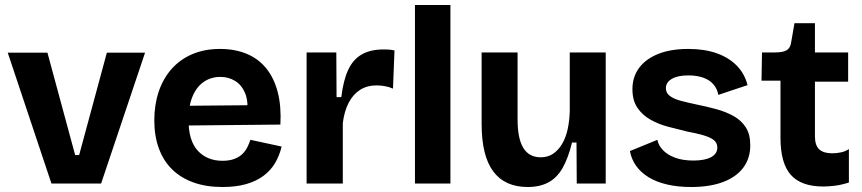

<svg xmlns="http://www.w3.org/2000/svg" viewBox="-20 -735 3453 769"><path d="M186 0 11 -524H170L281 -114H297L408 -524H561L385 0Z M871 14Q806 14 755.5 -4Q705 -22 670 -56Q635 -90 616.5 -140Q598 -190 598 -253Q598 -315 615.5 -367.5Q633 -420 667 -458.5Q701 -497 750 -518Q799 -539 861 -539Q921 -539 968 -519.5Q1015 -500 1046.5 -461Q1078 -422 1092.5 -365.5Q1107 -309 1103 -236L691 -232V-311L1020 -314L969 -274Q976 -327 962 -361Q948 -395 921.5 -411Q895 -427 863 -427Q825 -427 796 -407Q767 -387 751 -348.5Q735 -310 735 -256Q735 -171 772.5 -131Q810 -91 871 -91Q899 -91 918.5 -98.5Q938 -106 950.5 -118Q963 -130 970.5 -145Q978 -160 983 -175L1108 -148Q1099 -111 1081.5 -81.5Q1064 -52 1035 -30.5Q1006 -9 965.5 2.5Q925 14 871 14Z M1208 0V-254V-525H1327L1328 -346H1347Q1355 -413 1374.5 -455Q1394 -497 1429 -517Q1464 -537 1516 -537Q1525 -537 1535.5 -536.5Q1546 -536 1560 -533L1554 -380Q1539 -387 1521 -390Q1503 -393 1489 -393Q1450 -393 1422 -375Q1394 -357 1376.5 -323.5Q1359 -290 1353 -242V0Z M1642 0V-715H1784V0Z M2094 14Q2002 14 1955.5 -48.5Q1909 -111 1909 -239V-525H2053V-257Q2053 -180 2076 -142.5Q2099 -105 2146 -105Q2174 -105 2195 -119Q2216 -133 2231 -158Q2246 -183 2253.5 -217Q2261 -251 2262 -290V-525H2406V-214V0H2290L2289 -164H2271Q2256 -102 2233.5 -62.5Q2211 -23 2176.5 -4.5Q2142 14 2094 14Z M2748 14Q2695 14 2652 4Q2609 -6 2578 -25Q2547 -44 2528 -70.5Q2509 -97 2503 -130L2613 -175Q2617 -153 2635 -134Q2653 -115 2683.5 -103.5Q2714 -92 2757 -92Q2803 -92 2828 -105.5Q2853 -119 2853 -144Q2853 -163 2839 -174Q2825 -185 2798 -193Q2771 -201 2733 -208Q2696 -217 2657.5 -227Q2619 -237 2586.5 -255Q2554 -273 2533.5 -302.5Q2513 -332 2513 -378Q2513 -426 2539 -462Q2565 -498 2615 -518.5Q2665 -539 2737 -539Q2802 -539 2851 -521.5Q2900 -504 2931.5 -471.5Q2963 -439 2974 -394L2857 -355Q2853 -379 2837.5 -397Q2822 -415 2796.5 -424Q2771 -433 2737 -433Q2694 -433 2670.5 -419Q2647 -405 2647 -382Q2647 -363 2662.5 -351Q2678 -339 2706 -331.5Q2734 -324 2772 -316Q2812 -308 2850 -297.5Q2888 -287 2918.5 -270Q2949 -253 2967 -225Q2985 -197 2985 -153Q2985 -101 2957 -63.5Q2929 -26 2876 -6Q2823 14 2748 14Z M3277 12Q3189 12 3147.5 -34.5Q3106 -81 3106 -183V-412H3030L3032 -525H3085Q3116 -525 3131 -534Q3146 -543 3149 -567L3162 -642H3244V-525H3377V-408H3244V-189Q3244 -153 3261 -137Q3278 -121 3313 -121Q3332 -121 3349.5 -125Q3367 -129 3380 -138V-4Q3349 6 3323 9Q3297 12 3277 12Z"/></svg>

Font: Bricolage Grotesque
Style: Bold
Weight: 700
Designer: Mathieu Triay
Foundry: Atelier Triay
Version: Version 1.001;gftools[0.9.33.dev8+g029e19f]